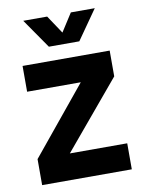

<svg xmlns="http://www.w3.org/2000/svg" viewBox="-81 -757 611 814"><g transform="rotate(-10 225.0 -350.0)"><path d="M34 0H420V-112H173L415 -401V-512H40V-401H271L34 -112ZM76 -700 164 -573H295L384 -700H281L231 -622L179 -700Z"/></g></svg>

Font: Vanilla Cream
Style: Bold
Weight: 700
Designer: Jeremy Tribby, Jinavaṁso
Foundry: Tribby Type
Version: Version 1.422;Glyphs 3.1.2 (3151)